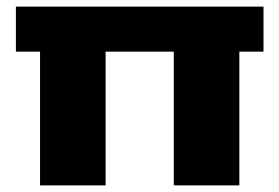

<svg xmlns="http://www.w3.org/2000/svg" viewBox="-20 -560 844 580"><path d="M299 -404V0H101V-404ZM776 -540V-404H28V-540ZM703 -404V0H505V-404Z"/></svg>

Font: Pathway Extreme ExtraBold
Style: Regular
Weight: 800
Designer: Eduardo Rodriguez Tunni
Foundry: Eduardo Rodriguez Tunni
Version: Version 1.001;gftools[0.9.26]